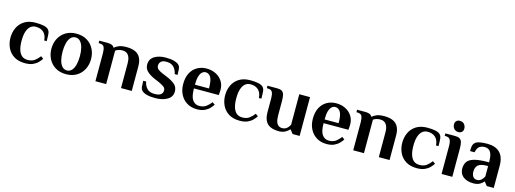

<svg xmlns="http://www.w3.org/2000/svg" viewBox="-8 -1446 6021 2246"><g transform="rotate(15 3002.0 -323.0)"><path d="M276 10Q196 10 142.5 -23.5Q89 -57 62.5 -113Q36 -169 36 -235Q36 -302 62.5 -357.5Q89 -413 142.5 -446.5Q196 -480 276 -480Q333 -480 372.5 -472Q412 -464 431 -445Q450 -426 453 -394Q456 -362 456 -305H426Q422 -369 386.5 -402Q351 -435 291 -435Q255 -435 228 -413.5Q201 -392 186 -347.5Q171 -303 171 -235Q171 -169 185 -124.5Q199 -80 226.5 -57.5Q254 -35 296 -35Q348 -35 380.5 -59Q413 -83 439 -118L470 -95Q456 -73 432.5 -48.5Q409 -24 371.5 -7Q334 10 276 10Z M772 10Q698 10 644 -22.5Q590 -55 561 -111Q532 -167 532 -235Q532 -304 561 -359.5Q590 -415 644 -447.5Q698 -480 772 -480Q847 -480 900.5 -447.5Q954 -415 983 -359.5Q1012 -304 1012 -235Q1012 -167 983 -111Q954 -55 900.5 -22.5Q847 10 772 10ZM772 -35Q807 -35 830.5 -61Q854 -87 865.5 -132.5Q877 -178 877 -235Q877 -293 865.5 -338Q854 -383 830.5 -409Q807 -435 772 -435Q737 -435 713.5 -409Q690 -383 678.5 -338Q667 -293 667 -235Q667 -178 678.5 -132.5Q690 -87 713.5 -61Q737 -35 772 -35Z M1128 0V-340Q1128 -385 1116 -412.5Q1104 -440 1059 -440H1049V-470H1148Q1182 -470 1201.5 -461.5Q1221 -453 1232 -433Q1250 -450 1283.5 -465Q1317 -480 1378 -480Q1441 -480 1483 -461Q1525 -442 1546.5 -401.5Q1568 -361 1568 -296V0H1438V-297Q1438 -346 1425.5 -375Q1413 -404 1392 -417Q1371 -430 1343 -430Q1315 -430 1293.5 -423Q1272 -416 1258 -405V0Z M1852 10Q1790 10 1750.5 -1Q1711 -12 1691 -31Q1673 -48 1670 -80Q1667 -112 1667 -150H1702Q1710 -102 1741 -68.5Q1772 -35 1832 -35Q1888 -35 1910 -54.5Q1932 -74 1932 -103Q1932 -132 1906 -149.5Q1880 -167 1842 -184L1790 -206Q1730 -232 1696 -265Q1662 -298 1662 -347Q1662 -412 1716 -446Q1770 -480 1852 -480Q1914 -480 1953.5 -469Q1993 -458 2013 -439Q2031 -422 2034 -390Q2037 -358 2037 -320H2002Q1994 -368 1963 -401.5Q1932 -435 1872 -435Q1827 -435 1807 -415.5Q1787 -396 1787 -367Q1787 -340 1806 -323.5Q1825 -307 1858 -293L1918 -268Q1987 -239 2022 -207.5Q2057 -176 2057 -123Q2057 -58 1999 -24Q1941 10 1852 10Z M2358 10Q2288 10 2236 -22Q2184 -54 2156 -109.5Q2128 -165 2128 -235Q2128 -315 2157 -369.5Q2186 -424 2236 -452Q2286 -480 2348 -480Q2410 -480 2460 -455Q2510 -430 2539 -385Q2568 -340 2568 -280L2564 -217H2263Q2263 -118 2293.5 -76.5Q2324 -35 2373 -35Q2425 -35 2457.5 -59Q2490 -83 2516 -118L2547 -95Q2533 -73 2509.5 -48.5Q2486 -24 2449.5 -7Q2413 10 2358 10ZM2263 -262H2433Q2433 -361 2409.5 -398Q2386 -435 2348 -435Q2326 -435 2306.5 -419Q2287 -403 2275 -365.5Q2263 -328 2263 -262Z M2876 10Q2796 10 2742.5 -23.5Q2689 -57 2662.5 -113Q2636 -169 2636 -235Q2636 -302 2662.5 -357.5Q2689 -413 2742.5 -446.5Q2796 -480 2876 -480Q2933 -480 2972.5 -472Q3012 -464 3031 -445Q3050 -426 3053 -394Q3056 -362 3056 -305H3026Q3022 -369 2986.5 -402Q2951 -435 2891 -435Q2855 -435 2828 -413.5Q2801 -392 2786 -347.5Q2771 -303 2771 -235Q2771 -169 2785 -124.5Q2799 -80 2826.5 -57.5Q2854 -35 2896 -35Q2948 -35 2980.5 -59Q3013 -83 3039 -118L3070 -95Q3056 -73 3032.5 -48.5Q3009 -24 2971.5 -7Q2934 10 2876 10Z M3351 10Q3289 10 3247.5 -9Q3206 -28 3186 -69Q3166 -110 3166 -174V-340Q3166 -385 3153.5 -412.5Q3141 -440 3096 -440H3086V-470H3206Q3241 -470 3260.5 -458Q3280 -446 3288 -418Q3296 -390 3296 -340V-173Q3296 -121 3306 -91Q3316 -61 3335 -48Q3354 -35 3381 -35Q3405 -35 3423 -46Q3441 -57 3453 -72.5Q3465 -88 3471 -100V-470H3601V0H3516L3481 -45H3476Q3457 -24 3426 -7Q3395 10 3351 10Z M3928 10Q3858 10 3806 -22Q3754 -54 3726 -109.5Q3698 -165 3698 -235Q3698 -315 3727 -369.5Q3756 -424 3806 -452Q3856 -480 3918 -480Q3980 -480 4030 -455Q4080 -430 4109 -385Q4138 -340 4138 -280L4134 -217H3833Q3833 -118 3863.5 -76.5Q3894 -35 3943 -35Q3995 -35 4027.5 -59Q4060 -83 4086 -118L4117 -95Q4103 -73 4079.5 -48.5Q4056 -24 4019.5 -7Q3983 10 3928 10ZM3833 -262H4003Q4003 -361 3979.5 -398Q3956 -435 3918 -435Q3896 -435 3876.5 -419Q3857 -403 3845 -365.5Q3833 -328 3833 -262Z M4250 0V-340Q4250 -385 4238 -412.5Q4226 -440 4181 -440H4171V-470H4270Q4304 -470 4323.5 -461.5Q4343 -453 4354 -433Q4372 -450 4405.5 -465Q4439 -480 4500 -480Q4563 -480 4605 -461Q4647 -442 4668.5 -401.5Q4690 -361 4690 -296V0H4560V-297Q4560 -346 4547.5 -375Q4535 -404 4514 -417Q4493 -430 4465 -430Q4437 -430 4415.5 -423Q4394 -416 4380 -405V0Z M5021 10Q4941 10 4887.5 -23.5Q4834 -57 4807.5 -113Q4781 -169 4781 -235Q4781 -302 4807.5 -357.5Q4834 -413 4887.5 -446.5Q4941 -480 5021 -480Q5078 -480 5117.5 -472Q5157 -464 5176 -445Q5195 -426 5198 -394Q5201 -362 5201 -305H5171Q5167 -369 5131.5 -402Q5096 -435 5036 -435Q5000 -435 4973 -413.5Q4946 -392 4931 -347.5Q4916 -303 4916 -235Q4916 -169 4930 -124.5Q4944 -80 4971.5 -57.5Q4999 -35 5041 -35Q5093 -35 5125.5 -59Q5158 -83 5184 -118L5215 -95Q5201 -73 5177.5 -48.5Q5154 -24 5116.5 -7Q5079 10 5021 10Z M5320 0V-340Q5320 -385 5307.5 -412.5Q5295 -440 5250 -440H5240V-470H5360Q5395 -470 5414.5 -458Q5434 -446 5442 -418Q5450 -390 5450 -340V0ZM5385 -524Q5347 -524 5328.5 -547Q5310 -570 5310 -600Q5310 -626 5326 -641Q5342 -656 5365 -656Q5403 -656 5421.5 -633Q5440 -610 5440 -580Q5440 -554 5424 -539Q5408 -524 5385 -524Z M5707 10Q5665 10 5633.5 0Q5602 -10 5580.5 -27.5Q5559 -45 5548 -70Q5537 -95 5537 -125Q5537 -173 5559.5 -206.5Q5582 -240 5641 -257.5Q5700 -275 5807 -275H5822Q5822 -335 5811 -370Q5800 -405 5778.5 -420Q5757 -435 5727 -435Q5693 -435 5666 -418Q5639 -401 5627 -345H5572Q5572 -371 5575.5 -398Q5579 -425 5597 -445Q5615 -465 5656.5 -472.5Q5698 -480 5747 -480Q5796 -480 5834 -467Q5872 -454 5898.5 -428Q5925 -402 5938.5 -362.5Q5952 -323 5952 -270V0H5867L5832 -45H5827Q5814 -24 5783 -7Q5752 10 5707 10ZM5737 -40Q5770 -40 5792 -62Q5814 -84 5822 -105V-230H5807Q5735 -230 5703.5 -204Q5672 -178 5672 -125Q5672 -83 5689.5 -61.5Q5707 -40 5737 -40Z"/></g></svg>

Font: El Messiri
Style: Regular
Weight: 400
Designer: Mohamed Gaber
Foundry: Kief Type Foundry
Version: Version 2.020